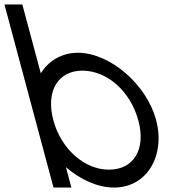

<svg xmlns="http://www.w3.org/2000/svg" viewBox="-166 -819 862 859"><path d="M-7.3 -281 62.6 -20 73.4 20H153.4L142.6 -20L128.9 -71.2C193.3 -15.5 270.5 20 343.4 20C343.9 20 344.4 20 344.9 20C491.3 20 575.2 -122.3 532.2 -282.9C489.8 -441.1 326.2 -583 181.8 -583C109.4 -582.5 51.1 -546.8 16.5 -490.9L-55.4 -759L-66.1 -799H-146.1L-135.4 -759ZM72.7 -281C37.6 -412 94.2 -503 203.2 -503C314.8 -502 418.1 -410 453.3 -278.6C488.1 -148.9 430.3 -60 321.9 -60C321.3 -60 320.8 -60 320.2 -60C213 -60 107.3 -151.7 72.7 -281Z"/></svg>

Font: Nordica Advanced
Style: RegularLObl
Weight: 300
Version: Version 1.07